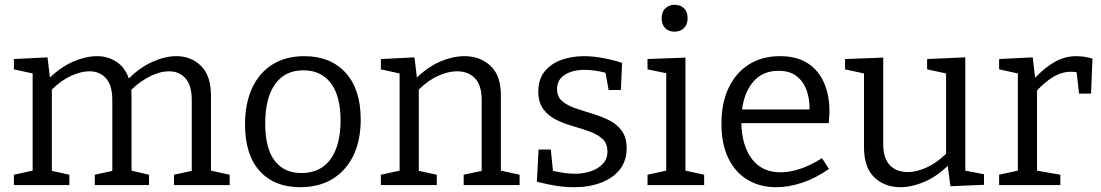

<svg xmlns="http://www.w3.org/2000/svg" viewBox="-20 -771 4587 800"><path d="M269 -43V0H38V-43L116 -60V-465L38 -482V-525L178 -532L188 -448Q235 -493 286.5 -515Q338 -537 385 -537Q429 -537 464.5 -514Q500 -491 517 -444Q564 -491 616.5 -514Q669 -537 715 -537Q776 -537 817.5 -496.5Q859 -456 859 -372V-60L937 -43V0H705V-43L779 -59V-354Q779 -416 752.5 -445Q726 -474 684 -474Q649 -474 608 -454.5Q567 -435 527 -397Q528 -386 528 -375V-60L601 -43V0H375V-43L448 -59V-354Q448 -416 421.5 -445Q395 -474 353 -474Q318 -474 277 -455.5Q236 -437 196 -398V-59Z M1248 -537Q1357 -537 1420 -468Q1483 -399 1483 -273Q1483 -187 1453 -124Q1423 -61 1366.5 -26Q1310 9 1231 9Q1123 9 1062 -58.5Q1001 -126 1001 -253Q1001 -340 1030.5 -404Q1060 -468 1115.5 -502.5Q1171 -537 1248 -537ZM1244 -478Q1167 -478 1126 -420Q1085 -362 1085 -257Q1085 -154 1124 -102Q1163 -50 1236 -50Q1316 -50 1357.5 -108Q1399 -166 1399 -269Q1399 -371 1358.5 -424.5Q1318 -478 1244 -478Z M1567 0V-43L1645 -60V-465L1567 -482V-525L1707 -532L1717 -448Q1765 -494 1816.5 -515.5Q1868 -537 1915 -537Q1981 -537 2024.5 -496Q2068 -455 2067 -371V-60L2145 -43V0H1912V-43L1987 -59V-354Q1987 -416 1959 -445Q1931 -474 1884 -474Q1848 -474 1806.5 -455.5Q1765 -437 1725 -398V-59L1800 -43V0Z M2301 -400Q2301 -368 2322 -350Q2343 -332 2376 -320.5Q2409 -309 2446 -298Q2483 -287 2516 -271Q2549 -255 2570 -227Q2591 -199 2591 -153Q2591 -100 2562 -64Q2533 -28 2483.5 -9.5Q2434 9 2373 9Q2335 9 2296.5 3Q2258 -3 2217 -14L2224 -148H2275L2284 -59Q2306 -54 2330.5 -50.5Q2355 -47 2376 -47Q2411 -47 2442 -57.5Q2473 -68 2492 -88.5Q2511 -109 2511 -140Q2511 -173 2490.5 -192Q2470 -211 2437 -223Q2404 -235 2367 -245.5Q2330 -256 2297.5 -272Q2265 -288 2244 -316Q2223 -344 2223 -390Q2223 -441 2249.5 -473.5Q2276 -506 2319.5 -521.5Q2363 -537 2413 -537Q2447 -537 2488 -530Q2529 -523 2572 -509L2567 -396H2516L2503 -468Q2456 -480 2415 -480Q2366 -480 2333.5 -459.5Q2301 -439 2301 -400Z M2914 -43V0H2678V-43L2756 -60V-466L2678 -482V-525L2836 -531V-60ZM2790 -639Q2767 -639 2752 -653.5Q2737 -668 2737 -695Q2737 -722 2752.5 -736.5Q2768 -751 2791 -751Q2815 -751 2830 -736.5Q2845 -722 2845 -695Q2845 -668 2829.5 -653.5Q2814 -639 2790 -639Z M3214 9Q3147 9 3095.5 -21.5Q3044 -52 3015 -111Q2986 -170 2986 -256Q2986 -342 3016 -405Q3046 -468 3100.5 -502.5Q3155 -537 3230 -537Q3300 -537 3345.5 -507.5Q3391 -478 3413.5 -426Q3436 -374 3436 -307Q3436 -296 3435 -284.5Q3434 -273 3433 -258H3069Q3071 -164 3113 -108.5Q3155 -53 3233 -53Q3270 -53 3314 -67.5Q3358 -82 3405 -112L3434 -67Q3378 -28 3322 -9.5Q3266 9 3214 9ZM3224 -476Q3158 -476 3119.5 -431.5Q3081 -387 3072 -315H3353Q3354 -358 3341 -394.5Q3328 -431 3299.5 -453.5Q3271 -476 3224 -476Z M3732 9Q3666 9 3623 -32Q3580 -73 3580 -158V-465L3501 -482V-525L3660 -531V-172Q3660 -112 3687.5 -83Q3715 -54 3763 -54Q3798 -54 3839.5 -72.5Q3881 -91 3922 -130V-465L3843 -482V-525L4002 -532V-60L4080 -45V-1L3940 5L3929 -80Q3881 -34 3829.5 -12.5Q3778 9 3732 9Z M4143 0V-43L4221 -60V-465L4143 -482V-525L4283 -532L4293 -447Q4334 -490 4375.5 -513.5Q4417 -537 4465 -537Q4497 -537 4532 -527L4526 -381H4476L4466 -470Q4455 -472 4442 -472Q4404 -472 4368.5 -450.5Q4333 -429 4301 -394V-60L4398 -43V0Z"/></svg>

Font: Bitter
Style: Regular
Weight: 400
Designer: Sol Matas, and Bitter project Authors
Foundry: Sol Matas
Version: Version 2.001